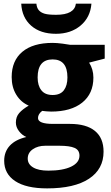

<svg xmlns="http://www.w3.org/2000/svg" viewBox="-20 -791 605 1051"><path d="M480.5 -771Q474.6 -695.8 420.9 -650.9Q367.2 -606 286.1 -606Q201.2 -606 150.6 -650.4Q100.1 -694.8 96.2 -771H179.2Q181.2 -748 192.6 -734.9Q204.1 -721.7 224.9 -715.8Q245.6 -710 287.1 -710Q387.7 -710 395.5 -771ZM553.2 -545.9V-470.2L467.8 -448.2Q491.2 -411.6 491.2 -366.2Q491.2 -278.3 429.9 -229.2Q368.7 -180.2 259.8 -180.2L232.9 -181.6L210.9 -184.1Q188 -166.5 188 -145Q188 -112.8 270 -112.8H362.8Q452.6 -112.8 499.8 -74.2Q546.9 -35.6 546.9 39.1Q546.9 134.8 467 187.5Q387.2 240.2 237.8 240.2Q123.5 240.2 63.2 200.4Q2.9 160.6 2.9 88.9Q2.9 39.6 33.7 6.3Q64.5 -26.9 124 -41Q101.1 -50.8 84 -73Q66.9 -95.2 66.9 -120.1Q66.9 -151.4 85 -172.1Q103 -192.9 137.2 -212.9Q94.2 -231.4 69.1 -272.5Q43.9 -313.5 43.9 -369.1Q43.9 -458.5 102.1 -507.3Q160.2 -556.2 268.1 -556.2Q291 -556.2 322.5 -552Q354 -547.9 362.8 -545.9ZM131.8 77.1Q131.8 107.9 161.4 125.5Q190.9 143.1 244.1 143.1Q324.2 143.1 369.6 121.1Q415 99.1 415 61Q415 30.3 388.2 18.6Q361.3 6.8 305.2 6.8H228Q187 6.8 159.4 26.1Q131.8 45.4 131.8 77.1ZM186 -367.2Q186 -322.8 206.3 -296.9Q226.6 -271 268.1 -271Q310.1 -271 329.6 -296.9Q349.1 -322.8 349.1 -367.2Q349.1 -465.8 268.1 -465.8Q186 -465.8 186 -367.2Z"/></svg>

Font: Zoram GWebM
Style: Bold
Weight: 700
Foundry: Ascender Corporation
Version: Version 1.000